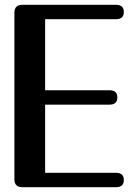

<svg xmlns="http://www.w3.org/2000/svg" viewBox="-20 -780 578 800"><path d="M463 -60Q496 -60 496 -30Q496 0 463 0H73Q40 0 40 -33V-727Q40 -760 73 -760H463Q496 -760 496 -730Q496 -700 463 -700H168V-404H436Q469 -404 469 -374Q469 -344 436 -344H168V-60Z"/></svg>

Font: Yusei Magic
Style: Regular
Weight: 400
Designer: Tanukizamurai
Foundry: Yusei Magic Project
Version: Version 1.200